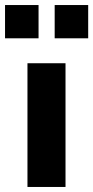

<svg xmlns="http://www.w3.org/2000/svg" viewBox="-51 -742 370 762"><path d="M58 0V-491H209V0ZM166 -590V-722H299V-590ZM-31 -590V-722H102V-590Z"/></svg>

Font: Nunito Sans 12pt ExtraLight ExtraBold
Style: Regular
Weight: 800
Version: Version 3.101;gftools[0.9.27]